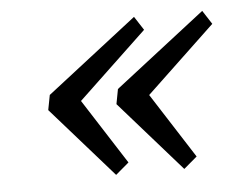

<svg xmlns="http://www.w3.org/2000/svg" viewBox="-37 -446 593 463"><g transform="rotate(-5 259.5 -214.0)"><path d="M489.3 -369.1 284.2 -174.8 299.8 -247.1 423.8 -53.7 391.6 -26.4 242.2 -196.3 249 -232.4 467.8 -402.3ZM324.2 -369.1 119.1 -174.8 134.8 -247.1 258.8 -53.7 226.6 -26.4 77.1 -196.3 84 -232.4 302.7 -402.3Z"/></g></svg>

Font: Crimson Pro ExtraLight Light
Style: Italic
Weight: 300
Italic angle: -12°
Version: Version 1.002